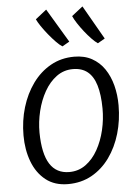

<svg xmlns="http://www.w3.org/2000/svg" viewBox="-67 -1102 805 1159"><g transform="rotate(-5 336.0 -522.5)"><path d="M298 8Q217.1 8 163.1 -34.8Q109.1 -77.6 82.1 -149.3Q55.1 -221.1 55.1 -307.9Q55.1 -397.1 79.2 -477.4Q103.4 -557.8 148.8 -620.5Q194.2 -683.2 258.1 -719.1Q322 -755 401.2 -755Q462.8 -755 508.2 -729.9Q553.6 -704.9 583.5 -660.9Q613.3 -616.9 628 -560Q642.7 -503.2 642.7 -439.5Q642.7 -349.6 619.1 -268.9Q595.4 -188.2 550.6 -125.7Q505.7 -63.3 442 -27.6Q378.2 8 298 8ZM311.8 -63.9Q367.9 -63.9 411.6 -95.7Q455.3 -127.6 484.9 -180.7Q514.6 -233.8 529.8 -298.6Q545.1 -363.3 544.5 -429.1Q543.9 -512.5 527.1 -568.6Q510.4 -624.7 475.7 -652.9Q441 -681.1 386.8 -681.1Q331.4 -681.1 287.6 -649.1Q243.9 -617 213.8 -563.8Q183.7 -510.6 168.1 -446.1Q152.5 -381.7 152.8 -316.7Q154.3 -188.3 194 -126.1Q233.7 -63.9 311.8 -63.9ZM379.8 -848.3 336.4 -823.2Q320.5 -832.5 298.9 -854.8Q277.2 -877 255 -904.3Q232.8 -931.7 215.3 -957.5Q197.9 -983.4 190.6 -999.9L257.5 -1052.9ZM594.5 -848.3 551 -823.2Q534.7 -834.1 514.1 -855.5Q493.6 -876.8 472.9 -903Q452.2 -929.2 435.5 -954.9Q418.8 -980.5 410.3 -1000.2L477.4 -1052.9Z"/></g></svg>

Font: Merriweather Sans Variable Regular
Style: Italic
Weight: 300
Italic angle: -8°
Designer: Eben Sorkin
Foundry: Eben Sorkin
Version: Version 2.001